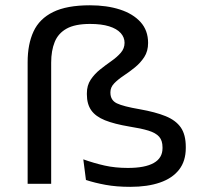

<svg xmlns="http://www.w3.org/2000/svg" viewBox="-20 -695 772 726"><path d="M84.5 -460Q84.5 -528 106.8 -576Q129 -624 180.8 -649.5Q232.5 -675 320 -675Q384 -675 433.5 -659Q483 -643 511.5 -611.5Q540 -580 540 -532.5Q540 -501.5 525.5 -479.2Q511 -457 490 -440Q469 -423 447.5 -408.8Q426 -394.5 411.8 -379.8Q397.5 -365 397.5 -346.5V-344.5Q397.5 -316 422 -304.2Q446.5 -292.5 508 -282Q567.5 -271.5 606.2 -255.8Q645 -240 663.8 -212.8Q682.5 -185.5 682.5 -139.5V-135.5Q682.5 -86 657.2 -53.5Q632 -21 585 -4.8Q538 11.5 472.5 11.5Q420.5 11.5 379.5 4Q338.5 -3.5 305 -14.5L295 -92.5Q335.5 -78 375.5 -69Q415.5 -60 463.5 -60Q528.5 -60 561.5 -78.8Q594.5 -97.5 594.5 -134.5V-138Q594.5 -163.5 581.8 -178Q569 -192.5 541.5 -201Q514 -209.5 469 -216.5Q412.5 -226 377 -240.2Q341.5 -254.5 325 -278Q308.5 -301.5 308.5 -338V-342.5Q308.5 -372 323 -393.8Q337.5 -415.5 358.5 -432.2Q379.5 -449 401 -464Q422.5 -479 436.8 -495.5Q451 -512 451 -533Q451 -554 436.2 -570.2Q421.5 -586.5 392.5 -595.5Q363.5 -604.5 320.5 -604.5Q264 -604.5 232 -586.8Q200 -569 186.8 -536.2Q173.5 -503.5 173.5 -458V0H84.5Z"/></svg>

Font: Anek Latin Expanded
Style: Regular
Weight: 400
Width: 7
Designer: Yesha Goshar
Foundry: Ek Type
Version: Version 1.003